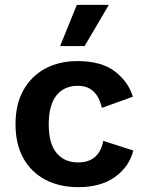

<svg xmlns="http://www.w3.org/2000/svg" viewBox="-20 -762 604 792"><path d="M299 -510Q399 -510 454.5 -467Q510 -424 528 -363L400 -317Q380 -408 301 -408Q244 -408 212.5 -368Q181 -328 181 -249Q181 -169 213.5 -130.5Q246 -92 302 -92Q389 -92 406 -181L530 -141Q513 -74 454.5 -32Q396 10 303 10Q225 10 166.5 -21Q108 -52 76 -110Q44 -168 44 -250Q44 -332 76.5 -390Q109 -448 166.5 -479Q224 -510 299 -510ZM297 -742H429L329 -572H228Z"/></svg>

Font: Work Sans SemiBold
Style: Regular
Weight: 600
Designer: Wei Huang
Foundry: Wei Huang
Version: Version 2.010; ttfautohint (v1.8.3)